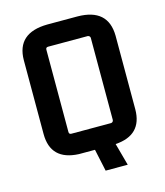

<svg xmlns="http://www.w3.org/2000/svg" viewBox="-111 -714 791 918"><g transform="rotate(-15 284.0 -255.5)"><path d="M381.8 -525.4Q392.6 -523.4 393.6 -513.7V-106.4Q391.6 -95.7 381.8 -94.7H185.5Q173.8 -94.7 173.8 -106.4V-513.7Q173.8 -525.4 185.5 -525.4ZM56.6 -127.9Q56.6 2.9 195.3 8.8Q202.1 8.8 209 8.8H274.4L297.9 118.2H407.2L377 7.8Q509.8 -1 510.7 -127.9V-493.2Q508.8 -627.9 358.4 -628.9H209Q57.6 -627 56.6 -493.2Z"/></g></svg>

Font: Gemunu Libre
Style: Bold
Weight: 700
Designer: Pushpananda Ekanayake, Sol Matas, Kosala Senevirathne
Foundry: Mooniak
Version: Version 1.001